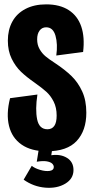

<svg xmlns="http://www.w3.org/2000/svg" viewBox="-20 -692 433 893"><path d="M26.8 -235.3 154 -252.3Q143.3 -182.5 152.8 -136.7Q162.3 -90.8 200.7 -90.8Q221.5 -90.8 232.5 -106.4Q243.5 -122 243.5 -154.7Q243.5 -191.8 229.5 -219.5Q215.5 -247.2 195.4 -265.2Q175.3 -283.3 141.8 -307Q103.3 -333.7 77.5 -358.4Q51.7 -383.2 34.1 -419.3Q16.5 -455.5 16.5 -503Q16.5 -553.2 37.2 -591.2Q57.8 -629.2 98.3 -650.4Q138.8 -671.7 194.8 -671.7Q258.2 -671.7 299.6 -645Q341 -618.3 357.9 -568.7Q374.8 -519 366.5 -450.3L241.8 -433.8Q249.2 -486.5 238.1 -525.8Q227 -565 194.7 -565Q175.3 -565 164.1 -549.8Q152.8 -534.7 152.8 -509Q152.8 -483.3 164.2 -463.4Q175.5 -443.5 192.5 -429.5Q209.5 -415.5 236.7 -398Q282.3 -367.8 312.8 -338.2Q343.2 -308.5 362.3 -266.8Q381.5 -225 381.5 -167.8Q381.5 -84.7 336.8 -36.5Q292.2 11.7 198.2 11.7Q125.5 11.7 80.7 -19.3Q35.8 -50.3 22 -106.2Q8.2 -162 26.8 -235.3ZM230.2 85Q230.2 76.3 222.8 69Q215.3 61.7 197.8 58.5Q180.2 55.3 151 60.2L161.8 -7.3H224.3L218.5 30Q262.2 23.8 292 42.6Q321.8 61.3 321.8 98.8Q321.8 139.3 283.7 162.2Q245.5 185.2 190.7 180.8Q135.8 176.3 90 143.7L127.7 79.2Q141.5 90.8 166.8 98.2Q192.2 105.7 211.2 102.8Q230.2 99.8 230.2 85Z"/></svg>

Font: Bricolage Grotesque 96pt Condensed ExBd
Style: Regular
Weight: 800
Width: 3
Designer: Mathieu Triay
Foundry: Atelier Triay
Version: Version 1.001;Glyphs 3.2 (3207)